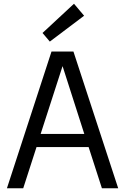

<svg xmlns="http://www.w3.org/2000/svg" viewBox="-20 -1005 668 1025"><path d="M255 -730H372L611 0H524L453 -220H175L104 0H17ZM314 -652 197 -290H430ZM246 -783 207 -829 375 -985 429 -921Z"/></svg>

Font: Sintony
Style: Regular
Weight: 400
Version: Version 001.001